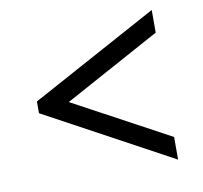

<svg xmlns="http://www.w3.org/2000/svg" viewBox="-64 -686 693 656"><g transform="rotate(-10 282.5 -358.5)"><path d="M502.7 -98.4 62.1 -337.1V-377.9L502.7 -617.6V-539L169 -357L502.7 -177Z"/></g></svg>

Font: Noto Serif Hebrew
Style: Regular
Weight: 400
Designer: Monotype Design Team
Foundry: Monotype Imaging Inc.
Version: Version 2.003